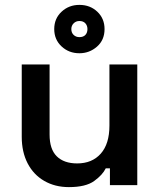

<svg xmlns="http://www.w3.org/2000/svg" viewBox="-20 -758 655 786"><path d="M262 8Q205 8 161 -17.5Q117 -43 93 -89.5Q69 -136 69 -198V-494H183V-207Q183 -147 212.5 -118Q242 -89 296 -89Q357 -89 392.5 -129Q428 -169 428 -244V-494H542V0H430V-69H413Q400 -42 365.5 -17Q331 8 262 8ZM305 -540Q262 -540 232 -568Q202 -596 202 -639Q202 -682 232 -710Q262 -738 305 -738Q349 -738 378.5 -710Q408 -682 408 -639Q408 -594 377 -567Q346 -540 305 -540ZM305 -606Q321 -606 329.5 -615Q338 -624 338 -639Q338 -653 329.5 -662.5Q321 -672 305 -672Q291 -672 281.5 -662.5Q272 -653 272 -639Q272 -624 281.5 -615Q291 -606 305 -606Z"/></svg>

Font: Space Grotesk Light SemiBold
Style: Regular
Weight: 600
Version: Version 2.000